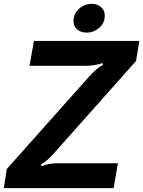

<svg xmlns="http://www.w3.org/2000/svg" viewBox="-51 -975 742 995"><path d="M-31 0 -16 -99 408 -575Q411 -578 423.5 -591.5Q436 -605 451 -617.5Q466 -630 483 -639L480 -648Q439 -634 390 -634H102L125 -763H671L654 -659L236 -189Q218 -168 201 -152Q184 -136 161 -123L165 -114Q202 -129 252 -129H560L538 0ZM330 -866Q330 -904 358.5 -929.5Q387 -955 425 -955Q454 -955 473 -938Q492 -921 492 -894Q492 -856 463.5 -831Q435 -806 398 -806Q368 -806 349 -822.5Q330 -839 330 -866Z"/></svg>

Font: Open Sauce Sans
Style: Bold Italic
Weight: 700
Italic angle: -10°
Designer: Alfredo Marco Pradil
Foundry: Creative Sauce Fz LLC
Version: Version 1.477